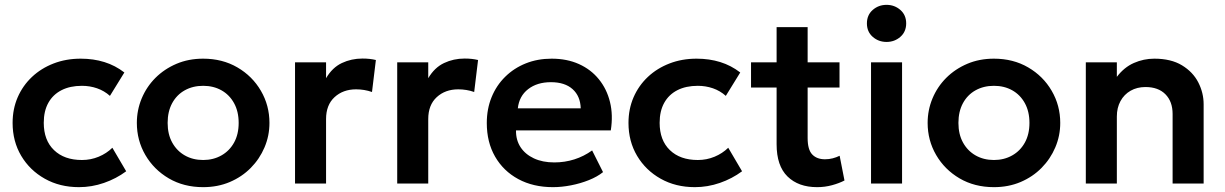

<svg xmlns="http://www.w3.org/2000/svg" viewBox="-20 -757 5054 792"><path d="M306 15Q226.5 15 164.8 -19.8Q103 -54.5 67.5 -114.2Q32 -174 32 -250Q32 -307.5 53 -355.8Q74 -404 112 -439.8Q150 -475.5 201.2 -495.2Q252.5 -515 313 -515Q365.5 -515 410.5 -501Q455.5 -487 493 -458L433.5 -361.5Q410 -382.5 380.2 -392.8Q350.5 -403 318 -403Q269 -403 233.8 -385Q198.5 -367 179.5 -333Q160.5 -299 160.5 -250.5Q160.5 -178.5 202.8 -137.8Q245 -97 318 -97Q354.5 -97 387 -110.5Q419.5 -124 443.5 -147.5L500.5 -50.5Q459.5 -20 409 -2.5Q358.5 15 306 15Z M818 15Q738 15 676.2 -21.2Q614.5 -57.5 579.5 -117.8Q544.5 -178 544.5 -250Q544.5 -303 564.5 -351Q584.5 -399 621.2 -435.8Q658 -472.5 708 -493.8Q758 -515 818 -515Q897.5 -515 959.2 -479Q1021 -443 1056.2 -382.5Q1091.5 -322 1091.5 -250Q1091.5 -197 1071.2 -149.2Q1051 -101.5 1014.5 -64.5Q978 -27.5 928 -6.2Q878 15 818 15ZM818 -97Q860 -97 893.2 -115.8Q926.5 -134.5 945.5 -168.8Q964.5 -203 964.5 -250Q964.5 -297 945.5 -331.5Q926.5 -366 893.5 -384.5Q860.5 -403 818 -403Q775.5 -403 742.2 -384.5Q709 -366 690.2 -331.5Q671.5 -297 671.5 -250Q671.5 -203 690.5 -168.8Q709.5 -134.5 742.5 -115.8Q775.5 -97 818 -97Z M1197 0V-500H1325V-434.5Q1351 -478.5 1390.2 -497Q1429.5 -515.5 1475 -515.5Q1491 -515.5 1504.5 -514Q1518 -512.5 1530.5 -509.5L1514.5 -377.5Q1499 -383 1482.2 -385.8Q1465.5 -388.5 1449 -388.5Q1395 -388.5 1360 -356.2Q1325 -324 1325 -266V0Z M1618.5 0V-500H1746.5V-434.5Q1772.5 -478.5 1811.8 -497Q1851 -515.5 1896.5 -515.5Q1912.5 -515.5 1926 -514Q1939.5 -512.5 1952 -509.5L1936 -377.5Q1920.5 -383 1903.8 -385.8Q1887 -388.5 1870.5 -388.5Q1816.5 -388.5 1781.5 -356.2Q1746.5 -324 1746.5 -266V0Z M2261 15Q2179.5 15 2118 -18.2Q2056.5 -51.5 2022.2 -111Q1988 -170.5 1988 -249.5Q1988 -307.5 2007.8 -356Q2027.5 -404.5 2063.8 -440.2Q2100 -476 2148.8 -495.5Q2197.5 -515 2255.5 -515Q2318.5 -515 2368 -492.8Q2417.5 -470.5 2450.2 -430.2Q2483 -390 2496.2 -336.2Q2509.5 -282.5 2499.5 -219H2108.5Q2108 -179.5 2127.2 -150Q2146.5 -120.5 2182.2 -103.8Q2218 -87 2266.5 -87Q2309.5 -87 2349 -99.5Q2388.5 -112 2422.5 -136.5L2467.5 -47Q2444 -28 2409 -14Q2374 0 2335.2 7.5Q2296.5 15 2261 15ZM2116 -310H2375.5Q2374 -360.5 2342 -389.2Q2310 -418 2252.5 -418Q2195.5 -418 2158.5 -389.2Q2121.5 -360.5 2116 -310Z M2846.5 15Q2767 15 2705.2 -19.8Q2643.5 -54.5 2608 -114.2Q2572.5 -174 2572.5 -250Q2572.5 -307.5 2593.5 -355.8Q2614.5 -404 2652.5 -439.8Q2690.5 -475.5 2741.8 -495.2Q2793 -515 2853.5 -515Q2906 -515 2951 -501Q2996 -487 3033.5 -458L2974 -361.5Q2950.5 -382.5 2920.8 -392.8Q2891 -403 2858.5 -403Q2809.5 -403 2774.2 -385Q2739 -367 2720 -333Q2701 -299 2701 -250.5Q2701 -178.5 2743.2 -137.8Q2785.5 -97 2858.5 -97Q2895 -97 2927.5 -110.5Q2960 -124 2984 -147.5L3041 -50.5Q3000 -20 2949.5 -2.5Q2899 15 2846.5 15Z M3350.5 15Q3273.5 15 3228.5 -29Q3183.5 -73 3183.5 -162V-645H3311.5V-500H3443V-396H3311.5V-187.5Q3311.5 -139.5 3330.5 -119.8Q3349.5 -100 3383 -100Q3400 -100 3415.2 -104Q3430.5 -108 3443.5 -114.5L3463.5 -12.5Q3441.5 -1 3412 7Q3382.5 15 3350.5 15ZM3078 -396V-500H3198V-396Z M3573 0V-500H3701V0ZM3637 -584Q3604 -584 3580 -605Q3556 -626 3556 -660.5Q3556 -695 3580 -716Q3604 -737 3637 -737Q3670 -737 3694 -716Q3718 -695 3718 -660.5Q3718 -626 3694 -605Q3670 -584 3637 -584Z M4080 15Q4000 15 3938.2 -21.2Q3876.5 -57.5 3841.5 -117.8Q3806.5 -178 3806.5 -250Q3806.5 -303 3826.5 -351Q3846.5 -399 3883.2 -435.8Q3920 -472.5 3970 -493.8Q4020 -515 4080 -515Q4159.5 -515 4221.2 -479Q4283 -443 4318.2 -382.5Q4353.5 -322 4353.5 -250Q4353.5 -197 4333.2 -149.2Q4313 -101.5 4276.5 -64.5Q4240 -27.5 4190 -6.2Q4140 15 4080 15ZM4080 -97Q4122 -97 4155.2 -115.8Q4188.5 -134.5 4207.5 -168.8Q4226.5 -203 4226.5 -250Q4226.5 -297 4207.5 -331.5Q4188.5 -366 4155.5 -384.5Q4122.5 -403 4080 -403Q4037.5 -403 4004.2 -384.5Q3971 -366 3952.2 -331.5Q3933.5 -297 3933.5 -250Q3933.5 -203 3952.5 -168.8Q3971.5 -134.5 4004.5 -115.8Q4037.5 -97 4080 -97Z M4459 0V-500H4587V-440Q4617 -479.5 4657.2 -497.2Q4697.5 -515 4741.5 -515Q4810.5 -515 4855.8 -487.5Q4901 -460 4923 -417Q4945 -374 4945 -327V0H4817V-287Q4817 -338 4787.5 -368Q4758 -398 4705 -398Q4670.5 -398 4643.8 -382.8Q4617 -367.5 4602 -340Q4587 -312.5 4587 -276.5V0Z"/></svg>

Font: Geologica Roman Medium
Style: Regular
Weight: 500
Designer: Sindre Bremnes, Frode Helland
Foundry: Monokrom Skriftforlag AS
Version: Version 1.010;gftools[0.9.28]